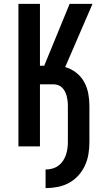

<svg xmlns="http://www.w3.org/2000/svg" viewBox="-20 -755 540 990"><path d="M215 215V119Q232 119 249 114.5Q266 110 280 100Q294 90 304 75.5Q314 61 319.5 45Q325 29 327.5 12Q330 -5 330 -22V-210Q330 -223 328.5 -235Q327 -247 324 -259Q321 -271 315.5 -282Q310 -293 301.5 -302Q293 -311 281.5 -315.5Q270 -320 258 -320H186V0H75V-735H186V-416H208L339 -735H457L316 -409Q346 -401 372 -381Q398 -361 413.5 -333Q429 -305 435 -273.5Q441 -242 441 -210V-22Q441 9 436 39.5Q431 70 418 98.5Q405 127 383.5 150.5Q362 174 335 188.5Q308 203 277 209Q246 215 215 215Z"/></svg>

Font: Iosevka Custom
Style: Bold
Weight: 700
Monospace: yes
Designer: Belleve Invis
Foundry: Belleve Invis
Version: Version 30.3.3; ttfautohint (v1.8.3)